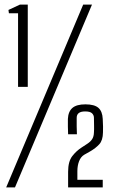

<svg xmlns="http://www.w3.org/2000/svg" viewBox="-20 -820 500 840"><path d="M59 -440V-762H19L17 -776.5L67.5 -800H101.5V-440ZM7 0 344 -800H382.5L45.5 0ZM278 0Q278 -18.5 278 -35.2Q278 -52 278 -68.5Q278 -113.5 296.2 -137Q314.5 -160.5 337.5 -175L362 -191Q376.5 -200.5 383.5 -211.8Q390.5 -223 391 -240.5Q392 -254.5 391.5 -271.2Q391 -288 391 -304.5Q391 -316 382.8 -324.2Q374.5 -332.5 352.5 -332.5Q315.5 -332.5 315.5 -304.5Q315 -285.5 315.5 -267.2Q316 -249 316.5 -232.5H278Q277.5 -255 277 -266Q276.5 -277 277 -299.5Q278.5 -332 296.8 -347.8Q315 -363.5 353.5 -363.5Q393 -363.5 410.5 -348.2Q428 -333 429.5 -299.5Q430 -288 430.2 -281Q430.5 -274 430.8 -265.8Q431 -257.5 430.5 -240.5Q430 -206 414.5 -189Q399 -172 375 -158L348.5 -143Q333.5 -134 326 -114.8Q318.5 -95.5 318.5 -71V-33.5H429.5V0Z"/></svg>

Font: Big Shoulders Text ExtraLight
Style: Regular
Weight: 250
Version: Version 2.002